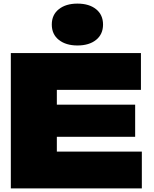

<svg xmlns="http://www.w3.org/2000/svg" viewBox="-20 -1044 852 1064"><path d="M729 -464V-286H295V-204H766V0H40V-750H761V-546H295V-464ZM409 -792Q345 -792 306 -823Q267 -854 267 -908Q267 -962 306 -993Q345 -1024 409 -1024Q474 -1024 512.5 -993Q551 -962 551 -908Q551 -854 512.5 -823Q474 -792 409 -792Z"/></svg>

Font: Bounded
Style: Regular
Weight: 900
Designer: Vlad Churkin
Version: Version 1.0